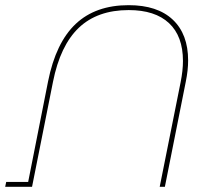

<svg xmlns="http://www.w3.org/2000/svg" viewBox="-23 -723 824 743"><path d="M705 -489Q705 -451 696 -407L615 0H595L676 -405Q685 -450 685 -487Q685 -583 631 -633.5Q577 -684 475 -684Q354 -684 282 -615.5Q210 -547 182 -406L101 0H-3L1 -19H86L163 -408Q193 -558 270 -630.5Q347 -703 475 -703Q586 -703 645.5 -647Q705 -591 705 -489Z"/></svg>

Font: Montserrat Alternates Thin
Style: Italic
Weight: 250
Italic angle: -11.3°
Designer: Julieta Ulanovsky
Foundry: Julieta Ulanovsky
Version: Version 7.200